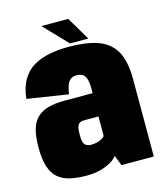

<svg xmlns="http://www.w3.org/2000/svg" viewBox="-110 -814 777 904"><g transform="rotate(-15 278.0 -362.0)"><path d="M205.5 5.5Q231.5 5.5 255.2 0.5Q279 -4.5 298.5 -12.5Q318 -20.5 331.8 -30.5Q345.5 -40.5 351.5 -51L371.5 0H529V-377Q529 -465.5 500.8 -514.2Q472.5 -563 416.2 -582.8Q360 -602.5 275 -602.5Q224.5 -602.5 180.5 -594Q136.5 -585.5 102.8 -565.5Q69 -545.5 47.2 -509Q25.5 -472.5 19.5 -417L219.5 -386Q224 -419 232.2 -435.8Q240.5 -452.5 251.8 -458Q263 -463.5 275.5 -463.5Q292.5 -463.5 304 -457.2Q315.5 -451 321.8 -433.5Q328 -416 328 -382V-362.5H190.5Q144 -362.5 110.8 -353.2Q77.5 -344 56.2 -323.2Q35 -302.5 25.2 -267.8Q15.5 -233 15.5 -181Q15.5 -124 27.2 -87.5Q39 -51 63 -30.5Q87 -10 122.2 -2.2Q157.5 5.5 205.5 5.5ZM259.5 -129.5Q250 -129.5 242.2 -132Q234.5 -134.5 229 -140.5Q223.5 -146.5 221 -158.2Q218.5 -170 218.5 -190Q218.5 -210.5 221.2 -222.8Q224 -235 229.5 -240.5Q235 -246 243.5 -247.8Q252 -249.5 262.5 -249.5H326V-154Q321 -147 310 -141.2Q299 -135.5 285.8 -132.5Q272.5 -129.5 259.5 -129.5ZM286 -616H375L307.5 -730H176.5Z"/></g></svg>

Font: Anybody Condensed Black
Style: Regular
Weight: 900
Width: 3
Designer: Tyler Finck
Foundry: Etcetera Type Company
Version: Version 1.113;gftools[0.9.25]